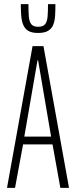

<svg xmlns="http://www.w3.org/2000/svg" viewBox="-20 -912 369 932"><path d="M14 0 138 -688H191L315 0H273L235 -211H92L53 0ZM98 -249H228L165 -619H162ZM165 -752Q134 -752 117 -762.5Q100 -773 92.5 -792Q85 -811 83 -836Q81 -861 81 -892H118Q118 -856 120 -831.5Q122 -807 132 -794.5Q142 -782 165 -782Q189 -782 199 -794.5Q209 -807 211 -831.5Q213 -856 213 -892H249Q249 -861 247.5 -836Q246 -811 238.5 -792Q231 -773 213.5 -762.5Q196 -752 165 -752Z"/></svg>

Font: Saira UltraCondensed ExtraLight
Style: Regular
Weight: 250
Width: 1
Designer: Hector Gatti with collaboration of the Omnibus-Type team
Foundry: Omnibus-Type
Version: Version 1.101